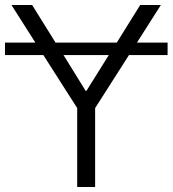

<svg xmlns="http://www.w3.org/2000/svg" viewBox="-22 -749 693 771"><path d="M496 -528 360 -315V2H288V-315L152 -528H-2V-578H120L24 -729H107L201 -578H447L541 -729H624L528 -578H651V-528ZM325 -384 415 -528H233L322 -384Z"/></svg>

Font: Sinter Normal
Style: Regular
Weight: 350
Foundry: Adobe & rsms
Version: Version 1.000